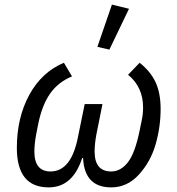

<svg xmlns="http://www.w3.org/2000/svg" viewBox="-20 -800 769 832"><path d="M539 -762 454 -585 402 -597 465 -780ZM424 -349 398 -219Q390 -177 390 -143Q390 -57 462 -57Q503 -57 534 -96.5Q565 -136 585 -234L594 -278Q600 -305 600 -334Q600 -423 535 -476L585 -528Q632 -491 654 -444Q676 -397 676 -328Q676 -249 654 -173.5Q632 -98 581.5 -43Q531 12 462 12Q346 12 340 -115H336Q295 12 191 12Q53 12 53 -159Q53 -290 107 -389Q161 -488 257 -528L292 -469Q232 -444 197.5 -395Q163 -346 146 -265L137 -219Q129 -177 129 -143Q129 -57 199 -57Q289 -57 318 -207L347 -349Z"/></svg>

Font: Aneliza
Style: Italic
Weight: 400
Italic angle: -11.31°
Designer: Mike Abbink, Paul van der Laan, Pieter van Rosmalen
Foundry: Bold Monday
Version: Version 3.0